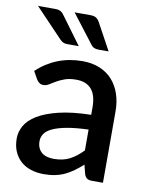

<svg xmlns="http://www.w3.org/2000/svg" viewBox="-83 -789 669 858"><g transform="rotate(10 251.0 -360.0)"><path d="M338 -223Q280.5 -221 241 -213.8Q201.5 -206.5 177 -195.2Q152.5 -184 141.8 -168.5Q131 -153 131 -134.5Q131 -116.5 136.8 -103.8Q142.5 -91 152.8 -82.8Q163 -74.5 176.8 -70.8Q190.5 -67 207 -67Q249 -67 279.2 -82.8Q309.5 -98.5 338 -128.5ZM53 -439Q139.5 -519.5 259 -519.5Q303 -519.5 337.2 -505.2Q371.5 -491 394.8 -465Q418 -439 430.2 -403.2Q442.5 -367.5 442.5 -324V0H394.5Q379 0 371 -4.8Q363 -9.5 357.5 -24L347 -65.5Q327.5 -48 308.5 -34.2Q289.5 -20.5 269.2 -11Q249 -1.5 225.8 3.2Q202.5 8 174.5 8Q143.5 8 116.8 -0.5Q90 -9 70.5 -26.2Q51 -43.5 39.8 -69Q28.5 -94.5 28.5 -129Q28.5 -158.5 44.2 -186.5Q60 -214.5 96.2 -236.8Q132.5 -259 191.8 -273.5Q251 -288 338 -290V-324Q338 -379 314.5 -406Q291 -433 245.5 -433Q214.5 -433 193.5 -425.2Q172.5 -417.5 157 -408.5Q141.5 -399.5 129.5 -391.8Q117.5 -384 104 -384Q93 -384 85.2 -389.8Q77.5 -395.5 72.5 -404ZM256 -728Q274 -728 283.5 -722Q293 -716 299.5 -703.5L365.5 -582.5H321Q309 -582.5 300.5 -585.8Q292 -589 285 -598.5L185.5 -728ZM97 -728Q106 -728 112.5 -726.5Q119 -725 124 -721.8Q129 -718.5 133 -714Q137 -709.5 141 -703.5L230 -582.5H179Q167 -582.5 159.2 -586Q151.5 -589.5 143 -598.5L19.5 -728Z"/></g></svg>

Font: Lato 2
Style: Regular
Weight: 600
Designer: Lukasz Dziedzic with Adam Twardoch and Botio Nikoltchev
Foundry: tyPoland Lukasz Dziedzic
Version: Version 2.015; 2015-08-06; http://www.latofonts.com/